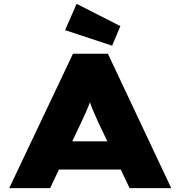

<svg xmlns="http://www.w3.org/2000/svg" viewBox="-20 -980 940 1000"><path d="M28 0 360 -700H542L872 0H655L489 -349Q478 -375 468.5 -396Q459 -417 452.5 -436Q446 -455 440 -474Q434 -493 429 -514H469Q464 -492 457.5 -472.5Q451 -453 443.5 -434Q436 -415 427 -394.5Q418 -374 406 -349L241 0ZM189 -97 254 -244H649L685 -97ZM564 -742 319 -823 379 -960 607 -844Z"/></svg>

Font: Lexend Peta Black
Style: Regular
Weight: 900
Version: Version 1.007